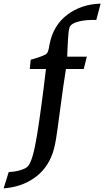

<svg xmlns="http://www.w3.org/2000/svg" viewBox="-127 -802 574 1057"><path d="M26 114Q54 85 77.5 -62Q101 -209 126 -422H37L42 -473Q108 -492 125 -503Q134 -509 138 -521Q142 -533 146 -559Q166 -662 243 -720.5Q320 -779 427 -782L403 -692Q352 -694 312 -685Q272 -676 260 -659Q253 -649 250 -619Q247 -589 244 -520L243 -490H351L334 -422H236Q223 -343 203 -191Q190 -90 182 -40.5Q174 9 162 44Q131 130 60 179Q-11 228 -107 235L-79 145Q-46 144 -15.5 135Q15 126 26 114Z"/></svg>

Font: Andada Pro
Style: Bold Italic
Weight: 700
Italic angle: -7°
Designer: Carolina Giovagnoli
Foundry: Huerta Tipografica
Version: Version 3.005; ttfautohint (v1.8.4)